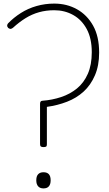

<svg xmlns="http://www.w3.org/2000/svg" viewBox="-20 -1035 608 1069"><path d="M222 -216Q212 -216 207.5 -219.5Q203 -223 203 -233V-457Q203 -466 206.5 -470Q210 -474 216 -474Q270 -478 320 -494.5Q370 -511 408.5 -542.5Q447 -574 469 -624Q491 -674 491 -744Q491 -821 463 -873Q435 -925 387.5 -951.5Q340 -978 282 -978Q237 -978 197.5 -967Q158 -956 122.5 -934Q87 -912 53 -881Q47 -876 41 -874.5Q35 -873 26 -879Q19 -887 20 -894Q21 -901 25 -905Q56 -937 96 -962.5Q136 -988 183.5 -1001.5Q231 -1015 282 -1015Q352 -1015 408.5 -983.5Q465 -952 498.5 -892Q532 -832 532 -742Q532 -670 508.5 -615.5Q485 -561 445.5 -525Q406 -489 353 -468.5Q300 -448 241 -440V-231Q241 -222 237 -219Q233 -216 222 -216ZM222 14Q203 14 192.5 2.5Q182 -9 182 -31Q182 -54 192.5 -65Q203 -76 222 -76Q242 -76 252 -65Q262 -54 262 -31Q262 -9 252 2.5Q242 14 222 14Z"/></svg>

Font: Playwrite NG Modern Thin
Style: Regular
Weight: 250
Designer: Veronika Burian, José Scaglione
Foundry: TypeTogether
Version: Version 1.002